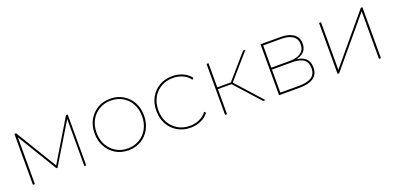

<svg xmlns="http://www.w3.org/2000/svg" viewBox="-2 -1174 3769 1831"><g transform="rotate(-20 1883.0 -258.5)"><path d="M117 0V-517H134L393 -90H384L641 -517H658V0H639V-488H645L393 -72H382L129 -488H137V0Z M1088 3Q1016 3 959.5 -30.5Q903 -64 870 -123.5Q837 -183 837 -259Q837 -336 870 -394.5Q903 -453 959.5 -486.5Q1016 -520 1088 -520Q1160 -520 1217 -486.5Q1274 -453 1306.5 -394.5Q1339 -336 1339 -259Q1339 -183 1306.5 -123.5Q1274 -64 1217 -30.5Q1160 3 1088 3ZM1088 -16Q1154 -16 1206.5 -47Q1259 -78 1289 -133Q1319 -188 1319 -259Q1319 -331 1289 -385.5Q1259 -440 1206.5 -470.5Q1154 -501 1088 -501Q1022 -501 970 -470.5Q918 -440 887.5 -385.5Q857 -331 857 -259Q857 -188 887.5 -133Q918 -78 970 -47Q1022 -16 1088 -16Z M1718 3Q1645 3 1587.5 -30.5Q1530 -64 1497 -123Q1464 -182 1464 -259Q1464 -336 1497 -395Q1530 -454 1587.5 -487Q1645 -520 1718 -520Q1774 -520 1822.5 -499Q1871 -478 1904 -436L1890 -421Q1860 -462 1815 -481.5Q1770 -501 1718 -501Q1651 -501 1598 -470.5Q1545 -440 1514.5 -385.5Q1484 -331 1484 -259Q1484 -187 1514.5 -132.5Q1545 -78 1598 -47Q1651 -16 1718 -16Q1770 -16 1815 -36Q1860 -56 1890 -96L1904 -81Q1871 -39 1822.5 -18Q1774 3 1718 3Z M2454 0 2217 -263 2235 -271 2478 0ZM2067 0V-517H2087V0ZM2080 -254V-272H2237V-254ZM2235 -257 2217 -263 2438 -517H2462Z M2615 0V-517H2818Q2900 -517 2947.5 -484Q2995 -451 2995 -386Q2995 -322 2948.5 -290.5Q2902 -259 2828 -259L2841 -268Q2932 -268 2973 -234.5Q3014 -201 3014 -136Q3014 -70 2967 -35Q2920 0 2822 0ZM2635 -19H2825Q2908 -19 2951 -47Q2994 -75 2994 -136Q2994 -197 2956 -225Q2918 -253 2835 -253H2635ZM2635 -272H2819Q2893 -272 2934 -300.5Q2975 -329 2975 -385Q2975 -441 2934 -469.5Q2893 -498 2819 -498H2635Z M3209 0V-517H3229V-34L3633 -517H3649V0H3629V-483L3225 0Z"/></g></svg>

Font: Montserrat Thin
Style: Regular
Weight: 100
Designer: Julieta Ulanovsky
Foundry: Julieta Ulanovsky
Version: Version 9.000